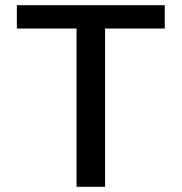

<svg xmlns="http://www.w3.org/2000/svg" viewBox="-20 -720 700 740"><path d="M275 0H385V-610H615V-700H45V-610H275Z"/></svg>

Font: Uncut Plan8
Style: Regular
Weight: 400
Designer: Kasper Nordkvist
Foundry: UNCUT.wtf
Version: Version 1.002;Glyphs 3.1.2 (3151)